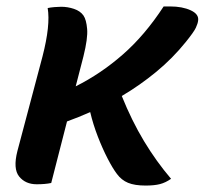

<svg xmlns="http://www.w3.org/2000/svg" viewBox="-20 -566 640 596"><path d="M139 2Q130 4 118.5 5Q107 6 94 6Q59 6 39.5 -18Q20 -42 34 -97L112 -391Q137 -488 128 -541Q137 -543 149.5 -544Q162 -545 170 -545Q190 -545 209.5 -538.5Q229 -532 239 -518Q248 -505 250.5 -476Q253 -447 239 -391L215 -298Q293 -337 361.5 -397Q430 -457 488 -546H508Q546 -546 572 -534Q598 -522 595 -502Q594 -493 588 -480Q582 -467 557 -436Q516 -385 465 -343Q414 -301 358 -268Q389 -191 427 -128Q465 -65 511 -11Q494 1 476.5 5.5Q459 10 432 10Q398 10 377.5 1.5Q357 -7 343 -26Q330 -43 314 -74Q298 -105 283.5 -142.5Q269 -180 260 -218Q224 -202 188 -189Z"/></svg>

Font: Recursive Sn Csl St SmB
Style: Italic
Weight: 600
Italic angle: -15°
Version: Version 1.079;hotconv 1.0.112;makeotfexe 2.5.65598; ttfautoh